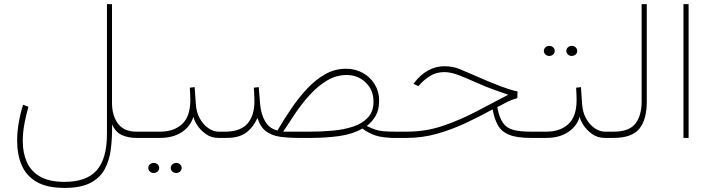

<svg xmlns="http://www.w3.org/2000/svg" viewBox="-20 -668 3444 930"><path d="M292.5 242.2Q207.5 242.2 157.2 212.9Q106.9 183.6 85 131.8Q63 80.1 63 13.2Q63 -28.3 70.6 -72.8Q78.1 -117.2 91.8 -160.6L117.7 -150.9Q106 -110.4 98.1 -67.9Q90.3 -25.4 90.3 16.1Q90.3 72.3 109.9 116.7Q129.4 161.1 173.8 187Q218.3 212.9 292.5 212.9Q399.4 212.9 448.7 156.7Q498 100.6 498 -18.6V-647.9H522.5V-170.4Q522.5 -107.4 551.8 -68.8Q581.1 -30.3 640.1 -30.3H668.9V0H640.1Q601.6 0 570.6 -13.7Q539.6 -27.3 522.9 -65.9Q523.9 -2.9 517.1 52.7Q510.3 108.4 487.3 151.1Q464.4 193.8 417.7 218Q371.1 242.2 292.5 242.2Z M650.4 -30.3H756.3Q821.8 -30.3 861.6 -66.7Q901.4 -103 901.9 -182.1Q901.9 -200.7 901.1 -212.6Q900.4 -224.6 899.4 -243.2L922.9 -246.1L928.7 -162.6Q931.2 -123.5 948 -93.8Q964.8 -64 989.3 -47.1Q1013.7 -30.3 1038.6 -30.3H1066.9V0H1038.6Q1002.4 0 975.6 -19.8Q948.7 -39.6 933.6 -64.2Q918.5 -88.9 917 -103Q902.8 -55.7 860.4 -27.8Q817.9 0 755.4 0H650.4ZM807.1 145.5Q807.1 135.7 814.7 128.4Q822.3 121.1 833.5 121.1Q844.7 121.1 852.3 128.2Q859.9 135.3 859.9 145.5Q859.9 155.8 852.3 162.8Q844.7 169.9 833.5 169.9Q822.3 169.9 814.7 162.6Q807.1 155.3 807.1 145.5ZM698.2 145.5Q698.2 135.7 705.8 128.4Q713.4 121.1 724.6 121.1Q735.8 121.1 743.4 128.2Q751 135.3 751 145.5Q751 155.8 743.4 162.8Q735.8 169.9 724.6 169.9Q713.4 169.9 705.8 162.6Q698.2 155.3 698.2 145.5Z M1485.4 0H1425.3Q1376.5 0 1336.7 -5.6Q1296.9 -11.2 1269 -31.7Q1241.2 -52.2 1227.1 -96.7Q1207.5 -52.2 1173.1 -26.1Q1138.7 0 1077.6 0H1047.9V-30.3H1078.1Q1148.4 -32.7 1180.4 -71.3Q1212.4 -109.9 1212.4 -177.7Q1212.4 -195.3 1211.4 -210Q1210.4 -224.6 1209.5 -243.2L1233.4 -246.1L1240.2 -161.6Q1244.1 -114.7 1264.4 -80.1Q1284.7 -45.4 1323.7 -35.6Q1354 -87.4 1389.6 -140.1Q1425.3 -192.9 1466.3 -237.1Q1507.3 -281.2 1554.4 -308.1Q1601.6 -335 1655.3 -335Q1701.7 -335 1738 -314.5Q1774.4 -293.9 1795.4 -259Q1816.4 -224.1 1816.4 -181.6Q1816.4 -136.2 1800 -107.7Q1783.7 -79.1 1756.3 -57.6Q1780.8 -45.9 1798.6 -40Q1816.4 -34.2 1838.6 -32.2Q1860.8 -30.3 1897 -30.3H1925.8V0H1897Q1834 0 1799.1 -11.7Q1764.2 -23.4 1735.4 -45.4Q1688 -18.1 1623.3 -9Q1558.6 0 1485.4 0ZM1658.7 -304.7Q1608.9 -304.7 1564.7 -278.3Q1520.5 -252 1482.2 -210.2Q1443.8 -168.5 1411.4 -120.6Q1378.9 -72.8 1351.6 -30.3H1483.4Q1537.6 -30.3 1591.6 -35.2Q1645.5 -40 1690.2 -54.7Q1734.9 -69.3 1762 -98.4Q1789.1 -127.4 1789.1 -175.8Q1789.1 -232.4 1751.2 -268.6Q1713.4 -304.7 1658.7 -304.7Z M2579.1 -30.3V0H2550.3Q2483.4 0 2446.3 -15.1Q2409.2 -30.3 2391.8 -61Q2374.5 -91.8 2366.2 -138.2Q2303.2 -103.5 2235.4 -71.8Q2167.5 -40 2096.2 -20Q2024.9 0 1950.7 0H1870.1V-30.3H1952.1Q2043.5 -30.3 2127.4 -59.1Q2211.4 -87.9 2289.8 -129.4Q2368.2 -170.9 2441.4 -209Q2441.4 -209 2430.7 -212.9Q2419.9 -216.8 2405.3 -221.9Q2390.6 -227.1 2377.9 -231.4Q2330.1 -248.5 2285.4 -268.8Q2240.7 -289.1 2201.9 -304Q2163.1 -318.8 2132.3 -318.8Q2092.3 -318.8 2061.8 -299.1Q2031.2 -279.3 2011.2 -255.9L2006.8 -250.5L1982.9 -262.2L1987.3 -268.1Q2016.1 -305.7 2053.2 -326.4Q2090.3 -347.2 2132.8 -347.2Q2172.9 -347.2 2206.5 -333.3Q2240.2 -319.3 2275.9 -303.7Q2346.2 -272.5 2400.4 -252Q2454.6 -231.4 2486.8 -225.1L2485.8 -192.9Q2458 -185.1 2437 -174.3Q2416 -163.6 2388.7 -148.9Q2398.4 -98.1 2416.3 -72.8Q2434.1 -47.4 2466.3 -38.8Q2498.5 -30.3 2550.3 -30.3Z M2723.1 -421.4Q2723.1 -431.2 2730.7 -438.5Q2738.3 -445.8 2749.5 -445.8Q2760.7 -445.8 2768.3 -438.7Q2775.9 -431.6 2775.9 -421.4Q2775.9 -411.1 2768.3 -404.1Q2760.7 -397 2749.5 -397Q2738.3 -397 2730.7 -404.3Q2723.1 -411.6 2723.1 -421.4ZM2614.3 -421.4Q2614.3 -431.2 2621.8 -438.5Q2629.4 -445.8 2640.6 -445.8Q2651.9 -445.8 2659.4 -438.7Q2667 -431.6 2667 -421.4Q2667 -411.1 2659.4 -404.1Q2651.9 -397 2640.6 -397Q2629.4 -397 2621.8 -404.3Q2614.3 -411.6 2614.3 -421.4ZM2560.5 -30.3H2627.4Q2692.9 -30.3 2732.7 -66.7Q2772.5 -103 2772.9 -182.1Q2772.9 -200.7 2772.2 -212.6Q2771.5 -224.6 2770.5 -243.2L2793.9 -246.1L2799.8 -162.6Q2802.2 -123.5 2819.1 -93.8Q2835.9 -64 2860.4 -47.1Q2884.8 -30.3 2909.7 -30.3H2938V0H2909.7Q2873.5 0 2846.7 -19.8Q2819.8 -39.6 2804.7 -64.2Q2789.6 -88.9 2788.1 -103Q2773.9 -55.7 2731.4 -27.8Q2689 0 2626.5 0H2560.5Z M2919.4 -30.3H2953.1Q3027.8 -30.3 3057.9 -69.6Q3087.9 -108.9 3087.9 -175.8V-647.9H3112.8V-176.3Q3112.8 -87.4 3076.2 -43.7Q3039.6 0 2952.6 0H2919.4Z M3315.4 -647.9V0H3290.5V-647.9Z"/></svg>

Font: Vazirmatn RD Thin
Style: Regular
Weight: 100
Designer: Saber Rastikerdar
Foundry: Saber Rastikerdar
Version: Version 32.102